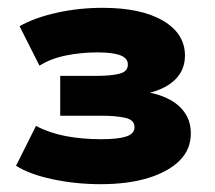

<svg xmlns="http://www.w3.org/2000/svg" viewBox="-20 -729 550 491"><path d="M237 -258Q174 -258 115 -270.5Q56 -283 21 -305L72 -407Q106 -389 148 -381Q190 -373 239 -373Q282 -373 303 -380Q324 -387 324 -404Q324 -423 299 -428Q274 -433 243 -433H134V-535H227Q264 -535 285.5 -540.5Q307 -546 307 -564Q307 -580 288 -587.5Q269 -595 229 -595Q187 -595 148 -587Q109 -579 81 -561L30 -662Q69 -684 125.5 -696.5Q182 -709 242 -709Q341 -709 397 -676Q453 -643 453 -587Q453 -550 428 -525.5Q403 -501 359 -491V-493Q391 -487 415.5 -473.5Q440 -460 454 -438.5Q468 -417 468 -388Q468 -347 439.5 -318.5Q411 -290 359.5 -274Q308 -258 237 -258Z"/></svg>

Font: Nunito Sans 10pt Expanded Black
Style: Regular
Weight: 900
Width: 7
Designer: Vernon Adams
Foundry: Vernon Adams
Version: Version 3.101;gftools[0.9.27]